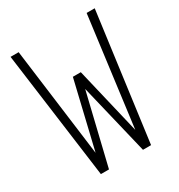

<svg xmlns="http://www.w3.org/2000/svg" viewBox="-187 -924 974 1047"><g transform="rotate(-30 300.0 -400.0)"><path d="M142 0 35 -800H86L175 -115L275 -536H325L425 -115L514 -800H565L458 0H407L300 -445L193 0Z"/></g></svg>

Font: Victor Mono Thin
Style: Regular
Weight: 100
Monospace: yes
Designer: Rune Bjørnerås
Version: Version 1.561;gftools[0.9.30]